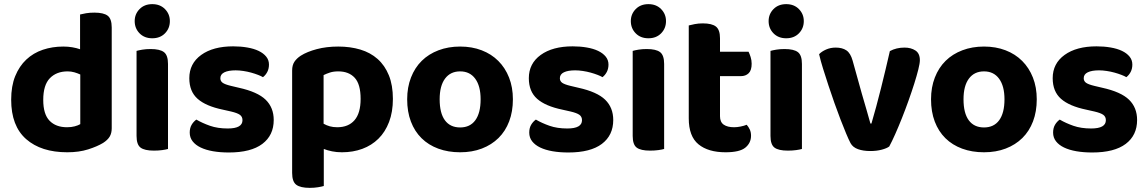

<svg xmlns="http://www.w3.org/2000/svg" viewBox="-20 -721 5549 928"><path d="M286 -496Q309 -496 329.5 -492.5Q350 -489 367 -483V-651Q378 -654 396 -657Q414 -660 436 -660Q481 -660 500.5 -645Q520 -630 520 -588V-101Q520 -77 510 -60.5Q500 -44 478 -30Q450 -13 406 1Q362 15 305 15Q179 15 106.5 -48.5Q34 -112 34 -239Q34 -305 53.5 -353Q73 -401 107 -433Q141 -465 187 -480.5Q233 -496 286 -496ZM368 -361Q355 -367 339.5 -371.5Q324 -376 307 -376Q253 -376 221 -343Q189 -310 189 -238Q189 -169 219.5 -137.5Q250 -106 304 -106Q325 -106 341.5 -110.5Q358 -115 368 -121Z M792 -1Q782 2 764 4.5Q746 7 724 7Q679 7 659.5 -7.5Q640 -22 640 -64V-475Q650 -478 668 -481Q686 -484 708 -484Q753 -484 772.5 -469Q792 -454 792 -412ZM631 -619Q631 -653 654.5 -677Q678 -701 716 -701Q754 -701 777.5 -677Q801 -653 801 -619Q801 -584 777.5 -560Q754 -536 716 -536Q678 -536 654.5 -560Q631 -584 631 -619Z M1303 -141Q1303 -67 1248 -25.5Q1193 16 1086 16Q1044 16 1009.5 10Q975 4 950 -8Q925 -20 911 -38Q897 -56 897 -80Q897 -102 906 -117.5Q915 -133 929 -143Q958 -126 995 -113Q1032 -100 1081 -100Q1152 -100 1152 -140Q1152 -157 1139.5 -166Q1127 -175 1097 -182L1057 -191Q975 -208 935 -243.5Q895 -279 895 -343Q895 -414 952.5 -455.5Q1010 -497 1107 -497Q1143 -497 1175 -491.5Q1207 -486 1230 -475Q1253 -464 1266.5 -447.5Q1280 -431 1280 -409Q1280 -389 1272 -373.5Q1264 -358 1251 -348Q1243 -353 1227.5 -359Q1212 -365 1194 -370Q1176 -375 1156 -378Q1136 -381 1119 -381Q1084 -381 1064.5 -371.5Q1045 -362 1045 -343Q1045 -329 1056 -321Q1067 -313 1096 -306L1134 -297Q1225 -277 1264 -239Q1303 -201 1303 -141Z M1633 15Q1607 15 1585 10.5Q1563 6 1545 -1V178Q1535 181 1517 184Q1499 187 1477 187Q1432 187 1412 172Q1392 157 1392 115V-380Q1392 -406 1403 -422.5Q1414 -439 1434 -452Q1464 -471 1511 -483.5Q1558 -496 1615 -496Q1673 -496 1721.5 -481.5Q1770 -467 1805 -436Q1840 -405 1859.5 -357Q1879 -309 1879 -243Q1879 -180 1860.5 -131.5Q1842 -83 1809 -50.5Q1776 -18 1731 -1.5Q1686 15 1633 15ZM1610 -106Q1664 -106 1693.5 -140Q1723 -174 1723 -243Q1723 -314 1694.5 -345Q1666 -376 1615 -376Q1592 -376 1575 -370.5Q1558 -365 1544 -358V-123Q1558 -115 1574 -110.5Q1590 -106 1610 -106Z M2459 -241Q2459 -182 2441 -134.5Q2423 -87 2389.5 -54Q2356 -21 2309 -3Q2262 15 2204 15Q2146 15 2098.5 -2.5Q2051 -20 2017.5 -53Q1984 -86 1966 -133.5Q1948 -181 1948 -241Q1948 -299 1966.5 -346.5Q1985 -394 2018.5 -427Q2052 -460 2099.5 -478Q2147 -496 2204 -496Q2261 -496 2308 -478Q2355 -460 2388.5 -426.5Q2422 -393 2440.5 -346Q2459 -299 2459 -241ZM2204 -376Q2157 -376 2131 -341Q2105 -306 2105 -241Q2105 -174 2130.5 -139.5Q2156 -105 2204 -105Q2252 -105 2277.5 -140Q2303 -175 2303 -241Q2303 -305 2277 -340.5Q2251 -376 2204 -376Z M2944 -141Q2944 -67 2889 -25.5Q2834 16 2727 16Q2685 16 2650.5 10Q2616 4 2591 -8Q2566 -20 2552 -38Q2538 -56 2538 -80Q2538 -102 2547 -117.5Q2556 -133 2570 -143Q2599 -126 2636 -113Q2673 -100 2722 -100Q2793 -100 2793 -140Q2793 -157 2780.5 -166Q2768 -175 2738 -182L2698 -191Q2616 -208 2576 -243.5Q2536 -279 2536 -343Q2536 -414 2593.5 -455.5Q2651 -497 2748 -497Q2784 -497 2816 -491.5Q2848 -486 2871 -475Q2894 -464 2907.5 -447.5Q2921 -431 2921 -409Q2921 -389 2913 -373.5Q2905 -358 2892 -348Q2884 -353 2868.5 -359Q2853 -365 2835 -370Q2817 -375 2797 -378Q2777 -381 2760 -381Q2725 -381 2705.5 -371.5Q2686 -362 2686 -343Q2686 -329 2697 -321Q2708 -313 2737 -306L2775 -297Q2866 -277 2905 -239Q2944 -201 2944 -141Z M3190 -1Q3180 2 3162 4.5Q3144 7 3122 7Q3077 7 3057.5 -7.5Q3038 -22 3038 -64V-475Q3048 -478 3066 -481Q3084 -484 3106 -484Q3151 -484 3170.5 -469Q3190 -454 3190 -412ZM3029 -619Q3029 -653 3052.5 -677Q3076 -701 3114 -701Q3152 -701 3175.5 -677Q3199 -653 3199 -619Q3199 -584 3175.5 -560Q3152 -536 3114 -536Q3076 -536 3052.5 -560Q3029 -584 3029 -619Z M3460 -159Q3460 -131 3478 -118.5Q3496 -106 3528 -106Q3543 -106 3560 -109.5Q3577 -113 3589 -118Q3598 -108 3604 -95Q3610 -82 3610 -65Q3610 -30 3582.5 -7.5Q3555 15 3487 15Q3403 15 3356 -23.5Q3309 -62 3309 -149V-598Q3320 -601 3338 -604.5Q3356 -608 3377 -608Q3421 -608 3440.5 -592.5Q3460 -577 3460 -536V-471H3598Q3603 -461 3608 -445.5Q3613 -430 3613 -413Q3613 -381 3598.5 -367Q3584 -353 3561 -353H3460V-159Z M3856 -1Q3846 2 3828 4.5Q3810 7 3788 7Q3743 7 3723.5 -7.5Q3704 -22 3704 -64V-475Q3714 -478 3732 -481Q3750 -484 3772 -484Q3817 -484 3836.5 -469Q3856 -454 3856 -412ZM3695 -619Q3695 -653 3718.5 -677Q3742 -701 3780 -701Q3818 -701 3841.5 -677Q3865 -653 3865 -619Q3865 -584 3841.5 -560Q3818 -536 3780 -536Q3742 -536 3718.5 -560Q3695 -584 3695 -619Z M4352 -491Q4383 -491 4404.5 -477Q4426 -463 4426 -430Q4426 -415 4418.5 -385Q4411 -355 4399 -317Q4387 -279 4371.5 -235.5Q4356 -192 4339.5 -150.5Q4323 -109 4307 -73Q4291 -37 4278 -13Q4266 -4 4241.5 2.5Q4217 9 4187 9Q4152 9 4127 0Q4102 -9 4091 -29Q4082 -46 4069.5 -76Q4057 -106 4042.5 -143.5Q4028 -181 4013 -223.5Q3998 -266 3984 -308.5Q3970 -351 3958 -389.5Q3946 -428 3939 -459Q3951 -472 3972.5 -481.5Q3994 -491 4019 -491Q4051 -491 4071 -477.5Q4091 -464 4101 -428L4145 -270Q4157 -228 4169 -187.5Q4181 -147 4187 -124H4192Q4215 -202 4238 -294Q4261 -386 4281 -474Q4312 -491 4352 -491Z M4991 -241Q4991 -182 4973 -134.5Q4955 -87 4921.5 -54Q4888 -21 4841 -3Q4794 15 4736 15Q4678 15 4630.5 -2.5Q4583 -20 4549.5 -53Q4516 -86 4498 -133.5Q4480 -181 4480 -241Q4480 -299 4498.5 -346.5Q4517 -394 4550.5 -427Q4584 -460 4631.5 -478Q4679 -496 4736 -496Q4793 -496 4840 -478Q4887 -460 4920.5 -426.5Q4954 -393 4972.5 -346Q4991 -299 4991 -241ZM4736 -376Q4689 -376 4663 -341Q4637 -306 4637 -241Q4637 -174 4662.5 -139.5Q4688 -105 4736 -105Q4784 -105 4809.5 -140Q4835 -175 4835 -241Q4835 -305 4809 -340.5Q4783 -376 4736 -376Z M5476 -141Q5476 -67 5421 -25.5Q5366 16 5259 16Q5217 16 5182.5 10Q5148 4 5123 -8Q5098 -20 5084 -38Q5070 -56 5070 -80Q5070 -102 5079 -117.5Q5088 -133 5102 -143Q5131 -126 5168 -113Q5205 -100 5254 -100Q5325 -100 5325 -140Q5325 -157 5312.5 -166Q5300 -175 5270 -182L5230 -191Q5148 -208 5108 -243.5Q5068 -279 5068 -343Q5068 -414 5125.5 -455.5Q5183 -497 5280 -497Q5316 -497 5348 -491.5Q5380 -486 5403 -475Q5426 -464 5439.5 -447.5Q5453 -431 5453 -409Q5453 -389 5445 -373.5Q5437 -358 5424 -348Q5416 -353 5400.5 -359Q5385 -365 5367 -370Q5349 -375 5329 -378Q5309 -381 5292 -381Q5257 -381 5237.5 -371.5Q5218 -362 5218 -343Q5218 -329 5229 -321Q5240 -313 5269 -306L5307 -297Q5398 -277 5437 -239Q5476 -201 5476 -141Z"/></svg>

Font: Baloo Thambi 2
Style: Bold
Weight: 700
Designer: Aadarsh Rajan and Ek Type
Foundry: Ek Type
Version: Version 1.640;hotconv 1.0.111;makeotfexe 2.5.65597; ttfautoh